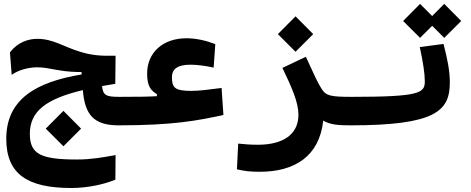

<svg xmlns="http://www.w3.org/2000/svg" viewBox="-20 -629 2384 971"><path d="M580.1 4.9C618.2 4.9 632.3 -10.3 632.3 -65.9C632.3 -115.2 610.8 -139.2 585.9 -139.2C517.6 -139.2 501 -145.5 496.1 -193.8C517.1 -197.8 539.6 -201.2 563 -205.1L564.5 -347.2C494.1 -345.7 448.2 -348.1 387.2 -366.7C297.4 -393.6 250 -432.6 168 -432.6C122.1 -432.6 68.8 -414.6 30.3 -364.3L39.1 -250.5C73.2 -274.9 123 -288.6 168.9 -288.6C199.2 -288.6 225.6 -283.2 268.1 -275.4C324.7 -265.1 358.9 -265.1 392.6 -264.6V-252.4C160.2 -213.9 11.7 -126 11.7 72.8C11.7 253.4 121.1 321.8 340.8 321.8C423.3 321.8 509.8 302.7 563.5 279.3L564.5 155.3C500 167 439.9 177.7 370.1 177.7C188 177.7 130.9 151.4 130.9 48.3C130.9 -64.9 209.5 -127.9 398.9 -173.3C409.2 -46.9 455.6 4.9 580.1 4.9ZM300.8 110.8 390.1 21.5 300.8 -68.4 211.4 21.5Z M577.6 4.9C859.4 4.9 980 -19.5 1109.9 -47.4L1100.6 -184.1C1034.7 -175.8 988.3 -169.4 947.8 -169.4C864.3 -169.4 849.6 -185.1 849.6 -238.8C849.6 -283.2 882.3 -301.8 944.3 -301.8C977.5 -301.8 1021 -295.9 1060.5 -287.1L1068.8 -405.8C1023.9 -423.3 973.1 -435.5 922.9 -435.5C804.2 -435.5 724.1 -363.8 724.1 -256.8C724.1 -190.4 744.1 -171.4 773.4 -152.8V-142.6C736.3 -140.1 680.2 -139.2 585.9 -139.2Z M1614.7 -19C1649.4 1 1686.5 4.9 1752 4.9C1775.4 4.9 1794.4 -20 1794.4 -75.7C1794.4 -120.1 1782.7 -139.2 1757.8 -139.2C1650.4 -139.2 1628.9 -145 1607.4 -178.2C1584 -214.4 1571.3 -246.6 1526.9 -341.8L1408.2 -285.6C1456.1 -186.5 1489.3 -110.8 1489.3 -48.8C1489.3 52.7 1409.2 103 1284.2 103C1240.2 103 1221.7 100.6 1184.6 97.2L1178.2 227.1C1214.4 235.8 1241.7 239.7 1293.9 239.7C1467.8 239.7 1594.7 163.6 1614.7 -19ZM1474.6 -367.2 1564 -456.5 1474.6 -546.4 1385.3 -456.5Z M1752 4.9C2182.1 4.9 2254.9 -67.4 2254.9 -211.4C2254.9 -272.5 2243.2 -327.1 2223.1 -406.7L2103 -391.1C2119.6 -313 2128.4 -257.3 2128.4 -218.3C2128.4 -158.7 2105.5 -139.2 1757.8 -139.2C1741.2 -139.2 1723.6 -128.4 1723.6 -75.7C1723.6 -16.1 1732.9 4.9 1752 4.9ZM2226.6 -437.5 2312.5 -522.9 2226.6 -609.4 2165.5 -547.9 2104.5 -609.4 2018.6 -522.9 2104.5 -437.5 2165.5 -498.5Z"/></svg>

Font: Cascadia Mono NF
Style: Bold
Weight: 700
Monospace: yes
Designer: Aaron Bell
Foundry: Saja Typeworks
Version: Version 2404.023